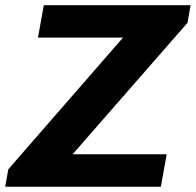

<svg xmlns="http://www.w3.org/2000/svg" viewBox="-37 -706 741 726"><path d="M-17.4 0 -5.6 -65.9 428 -563.7H106.6L128.6 -686.4H683.7L672.1 -620L237.6 -122.7H593.3L571.3 0Z"/></svg>

Font: Archivo Variable SemiBold
Style: Italic
Weight: 600
Italic angle: -10°
Designer: Hector Gatti
Foundry: Omnibus-Type
Version: Version 2.001